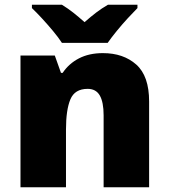

<svg xmlns="http://www.w3.org/2000/svg" viewBox="-20 -786 710 806"><path d="M412 -563Q498 -563 552 -515Q606 -467 606 -360V0H415V-302Q415 -357 399 -385Q383 -413 348 -413Q294 -413 275.5 -369Q257 -325 257 -242V0H66V-553H210L236 -480H243Q269 -519 311.5 -541Q354 -563 412 -563ZM240 -606Q225 -629 202.5 -656Q180 -683 156.5 -708.5Q133 -734 114 -752V-766H240Q266 -750 287.5 -733Q309 -716 335 -693Q361 -716 384 -733.5Q407 -751 433 -766H557V-752Q540 -735 516.5 -709.5Q493 -684 470.5 -656.5Q448 -629 432 -606Z"/></svg>

Font: Noto Sans Ethiopic Black
Style: Regular
Weight: 900
Designer: Monotype Design Team
Foundry: Monotype Imaging Inc.
Version: Version 2.102; ttfautohint (v1.8.4.7-5d5b)